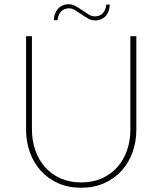

<svg xmlns="http://www.w3.org/2000/svg" viewBox="-20 -873 763 902"><path d="M361.5 -16Q416 -16 458.8 -35.2Q501.5 -54.5 531.2 -88Q561 -121.5 576.8 -166.8Q592.5 -212 592.5 -264V-703H620.5V-264Q620.5 -207 602.5 -157.2Q584.5 -107.5 550.8 -70.5Q517 -33.5 469.2 -12.2Q421.5 9 361.5 9Q301.5 9 253.5 -12.2Q205.5 -33.5 172 -70.5Q138.5 -107.5 120.5 -157.2Q102.5 -207 102.5 -264V-703H130V-265Q130 -213 145.8 -167.5Q161.5 -122 191.2 -88.2Q221 -54.5 264 -35.2Q307 -16 361.5 -16ZM425.5 -796Q450 -796 464 -812.2Q478 -828.5 479 -851.5H495.5Q495.5 -836.5 491 -823Q486.5 -809.5 477.8 -799.2Q469 -789 456.2 -783Q443.5 -777 427 -777Q409.5 -777 393.8 -786Q378 -795 362.8 -805.5Q347.5 -816 333 -825Q318.5 -834 304 -834Q292 -834 282.2 -829.5Q272.5 -825 265.5 -817.2Q258.5 -809.5 254.8 -799.2Q251 -789 250.5 -778H233Q233 -793 237.8 -806.5Q242.5 -820 251.5 -830.5Q260.5 -841 273.2 -847Q286 -853 302 -853Q319.5 -853 335.5 -844Q351.5 -835 366.8 -824.5Q382 -814 396.5 -805Q411 -796 425.5 -796Z"/></svg>

Font: Lato ExtraLight
Style: Regular
Weight: 275
Designer: Lukasz Dziedzic with Adam Twardoch and Botio Nikoltchev
Foundry: tyPoland Lukasz Dziedzic
Version: Version 2.015; 2015-08-06; http://www.latofonts.com/